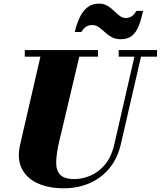

<svg xmlns="http://www.w3.org/2000/svg" viewBox="-20 -1027 888 1062"><path d="M490.5 -888.5Q473.5 -888.5 459.2 -881.2Q445 -874 430 -850H393.5Q403.5 -892.5 419.8 -928.2Q436 -964 462.2 -985.5Q488.5 -1007 528 -1007Q554.5 -1007 574.2 -995Q594 -983 610.2 -967.2Q626.5 -951.5 642 -939.5Q657.5 -927.5 674.5 -927.5Q692 -927.5 706 -935.2Q720 -943 735 -967H771.5Q761.5 -920 747.8 -884.5Q734 -849 710.5 -829.5Q687 -810 647.5 -810Q618.5 -810 597.5 -821.8Q576.5 -833.5 559.8 -849.2Q543 -865 526.5 -876.8Q510 -888.5 490.5 -888.5ZM117 -750H522V-713.5H418.5L306.5 -240Q292 -177.5 290.8 -131.8Q289.5 -86 312.2 -61.2Q335 -36.5 392 -36.5Q434 -36.5 478.8 -54.8Q523.5 -73 559.8 -115.5Q596 -158 612.5 -230L723.5 -713.5H636.5V-750H848.5V-713.5H760L648.5 -230Q630.5 -151.5 585.8 -97Q541 -42.5 476 -14Q411 14.5 332 14.5Q250.5 14.5 189.5 -12.5Q128.5 -39.5 100.8 -93.8Q73 -148 92 -230L203.5 -713.5H117Z"/></svg>

Font: Bodoni* 06pt Fatface
Style: Italic
Weight: 900
Italic angle: -13°
Version: Version 2.3